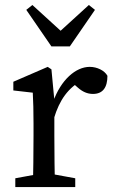

<svg xmlns="http://www.w3.org/2000/svg" viewBox="-20 -759 463 779"><path d="M42.1 0H285.3V-35.7L176.1 -55.7H151.3L42.1 -35.7V0ZM113 0H203.5C201.5 -45 200.5 -148 200.5 -210V-352.7L188.7 -477.6L173.6 -487.7L34.1 -427.3V-392L113 -383C115 -343 116 -312.7 116 -257.7V-210C116 -148 115 -45 113 0ZM198.6 -277.8C221.1 -353.8 257.1 -404 317.6 -435.6L269.1 -427L296.2 -403.2C314.5 -387.2 333.8 -377.9 357.2 -377.9C397.2 -377.9 415.8 -404.1 415.9 -451.4C404.1 -473.1 373.8 -487.7 344 -487.7C287.1 -487.7 226.9 -434.7 195.4 -345.8H184.4L198.6 -277.8ZM111.4 -738.7 86.6 -719 188.6 -570.7H263.3L365.3 -719L340.5 -738.7L183.9 -595.9H268L111.4 -738.7Z"/></svg>

Font: Source Serif Variable
Style: Regular
Weight: 389
Designer: Frank Grießhammer
Foundry: Adobe Systems Incorporated
Version: Version 3.001;hotconv 1.0.111;makeotfexe 2.5.65597